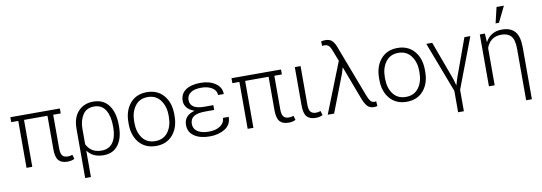

<svg xmlns="http://www.w3.org/2000/svg" viewBox="-67 -1247 5436 1926"><g transform="rotate(-10 2650.5 -284.0)"><path d="M543.9 -478H467.3V-133.8Q467.3 -81.1 485.6 -60.8Q503.9 -40.5 538.1 -40.5Q551.3 -40.5 562.3 -42.5Q573.2 -44.4 586.9 -48.8L599.1 -5.4Q582 3.4 564.9 6.8Q547.9 10.3 527.3 10.3Q466.3 10.3 437.5 -23.2Q408.7 -56.6 408.7 -136.2V-478H169.9V0H111.3V-478H39.6V-528.3H543.9Z M1097.2 -249.5Q1097.2 -128.4 1044.9 -59.3Q992.7 9.8 896.5 9.8Q840.8 9.8 800.3 -9Q759.8 -27.8 732.9 -64L731.4 -63.5V203.1H672.9V-292.5H673.3L672.9 -296.9Q672.9 -413.1 731.7 -475.6Q790.5 -538.1 884.8 -538.1Q987.8 -538.1 1042.5 -463.9Q1097.2 -389.6 1097.2 -259.8ZM1038.6 -259.8Q1038.6 -362.8 1000.7 -425.5Q962.9 -488.3 884.8 -488.3Q805.7 -488.3 768.6 -429.4Q731.4 -370.6 731.4 -291V-131.3Q752.4 -87.9 789.3 -63.7Q826.2 -39.6 883.3 -39.6Q961.4 -39.6 1000 -95.9Q1038.6 -152.3 1038.6 -249.5Z M1196.8 -272Q1196.8 -391.1 1259.8 -464.6Q1322.8 -538.1 1430.2 -538.1Q1538.1 -538.1 1601.1 -464.6Q1664.1 -391.1 1664.1 -272V-255.9Q1664.1 -136.2 1601.3 -63.2Q1538.6 9.8 1431.2 9.8Q1322.8 9.8 1259.8 -63.2Q1196.8 -136.2 1196.8 -255.9ZM1255.4 -255.9Q1255.4 -162.1 1301 -100.8Q1346.7 -39.6 1431.2 -39.6Q1514.6 -39.6 1560.3 -100.8Q1606 -162.1 1606 -255.9V-272Q1606 -363.8 1559.8 -426Q1513.7 -488.3 1430.2 -488.3Q1346.2 -488.3 1300.8 -426Q1255.4 -363.8 1255.4 -272Z M1761.2 -145Q1761.2 -193.4 1788.1 -224.6Q1814.9 -255.9 1868.7 -270.5V-272Q1821.3 -288.1 1795.9 -318.4Q1770.5 -348.6 1770.5 -387.7Q1770.5 -460.4 1825 -498.5Q1879.4 -536.6 1977.5 -536.6Q2067.9 -536.6 2128.2 -495.6Q2188.5 -454.6 2188.5 -385.7H2130.4Q2130.4 -431.2 2086.9 -459.2Q2043.5 -487.3 1977.5 -487.3Q1902.3 -487.3 1866 -460Q1829.6 -432.6 1829.6 -388.7Q1829.6 -342.8 1864.3 -318.4Q1898.9 -293.9 1975.6 -293.9H2065.9V-245.1H1975.6Q1896.5 -245.1 1858.4 -220.9Q1820.3 -196.8 1820.3 -144Q1820.3 -96.2 1861.1 -68.1Q1901.9 -40 1977.5 -40Q2050.3 -40 2094.5 -71.5Q2138.7 -103 2138.7 -151.4H2197.3Q2197.3 -71.8 2132.8 -31.5Q2068.4 8.8 1977.5 8.8Q1879.4 8.8 1820.3 -31.5Q1761.2 -71.8 1761.2 -145Z M2796.4 -478H2719.7V-133.8Q2719.7 -81.1 2738 -60.8Q2756.3 -40.5 2790.5 -40.5Q2803.7 -40.5 2814.7 -42.5Q2825.7 -44.4 2839.4 -48.8L2851.6 -5.4Q2834.5 3.4 2817.4 6.8Q2800.3 10.3 2779.8 10.3Q2718.8 10.3 2689.9 -23.2Q2661.1 -56.6 2661.1 -136.2V-478H2422.4V0H2363.8V-478H2292V-528.3H2796.4Z M2995.6 -527.8V-133.8Q2995.6 -81.1 3013.9 -60.8Q3032.2 -40.5 3066.4 -40.5Q3079.6 -40.5 3090.6 -42.5Q3101.6 -44.4 3115.2 -48.8L3127.4 -5.4Q3110.4 3.4 3093.3 6.8Q3076.2 10.3 3055.7 10.3Q2994.6 10.3 2965.8 -23.2Q2937 -56.6 2937 -136.2V-527.8Z M3244.1 0H3179.2L3382.8 -513.7L3343.8 -614.3Q3330.1 -654.3 3313.5 -672.9Q3296.9 -691.4 3267.1 -691.4Q3262.7 -691.4 3255.4 -690.7Q3248 -689.9 3244.1 -689.5L3241.7 -735.8Q3247.6 -737.8 3260.3 -739.5Q3272.9 -741.2 3282.7 -741.2Q3334 -741.2 3357.9 -713.4Q3381.8 -685.5 3397.9 -637.2L3592.3 -126Q3607.4 -85.9 3622.6 -66.2Q3637.7 -46.4 3660.2 -46.4Q3665 -46.4 3671.4 -46.6Q3677.7 -46.9 3681.2 -48.3L3685.1 0Q3679.7 2 3670.2 3.7Q3660.6 5.4 3651.9 5.4Q3606.4 5.4 3581.8 -22.7Q3557.1 -50.8 3536.1 -107.9L3410.6 -440.9L3409.2 -440.4L3392.1 -382.8Z M3750 -272Q3750 -391.1 3813 -464.6Q3876 -538.1 3983.4 -538.1Q4091.3 -538.1 4154.3 -464.6Q4217.3 -391.1 4217.3 -272V-255.9Q4217.3 -136.2 4154.5 -63.2Q4091.8 9.8 3984.4 9.8Q3876 9.8 3813 -63.2Q3750 -136.2 3750 -255.9ZM3808.6 -255.9Q3808.6 -162.1 3854.2 -100.8Q3899.9 -39.6 3984.4 -39.6Q4067.9 -39.6 4113.5 -100.8Q4159.2 -162.1 4159.2 -255.9V-272Q4159.2 -363.8 4113 -426Q4066.9 -488.3 3983.4 -488.3Q3899.4 -488.3 3854 -426Q3808.6 -363.8 3808.6 -272Z M4664.6 -528.3H4725.1L4530.3 -15.1V202.6H4471.7V-15.1L4276.4 -528.3H4336.9L4482.4 -132.3L4500.5 -67.9H4502L4521 -132.3Z M4873 -528.3 4878.4 -441.4H4879.9Q4904.8 -487.8 4946.5 -512.9Q4988.3 -538.1 5047.4 -538.1Q5135.3 -538.1 5179.2 -488Q5223.1 -438 5223.1 -321.8V202.6H5164.6V-321.3Q5164.6 -414.1 5131.3 -451.2Q5098.1 -488.3 5034.2 -488.3Q4972.7 -488.3 4935.3 -459.2Q4897.9 -430.2 4879.9 -379.4V0H4821.3V-528.3ZM5034.7 -770.5H5109.4L5031.2 -609.9H4996.6Z"/></g></svg>

Font: Franko
Style: Light
Weight: 300
Designer: Google
Version: Version 1.200310; 2013